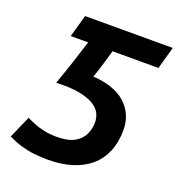

<svg xmlns="http://www.w3.org/2000/svg" viewBox="-129 -800 857 924"><g transform="rotate(20 299.5 -337.5)"><path d="M218 18Q179 18 145 14Q111 10 79 0.5Q47 -9 12 -26L62 -140Q78 -132 101 -122.5Q124 -113 154 -106.5Q184 -100 220 -100Q277 -100 309.5 -118Q342 -136 356 -165.5Q370 -195 370 -228Q370 -251 360 -272.5Q350 -294 323.5 -311Q297 -328 250 -337.5Q203 -347 129 -344Q154 -414 171.5 -467.5Q189 -521 207 -579H118L150 -693H599L567 -579H332Q326 -558 318.5 -532Q311 -506 303 -480.5Q295 -455 287 -433Q397 -426 454 -374Q511 -322 511 -240Q511 -177 490.5 -128.5Q470 -80 431.5 -47.5Q393 -15 339 1.5Q285 18 218 18Z"/></g></svg>

Font: Ubuntu Sans Mono
Style: Italic
Weight: 400
Italic angle: -13.5°
Monospace: yes
Designer: Dalton Maag Ltd
Foundry: Dalton Maag Ltd
Version: Version 1.006